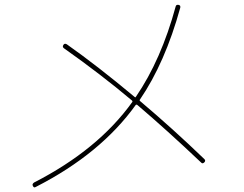

<svg xmlns="http://www.w3.org/2000/svg" viewBox="-20 -761 1040 817"><path d="M132.8 34.2Q124 40 120.1 30.3Q115.2 22.5 125 15.6Q397.5 -124 543 -327.1Q544.9 -330.1 542 -333Q407.2 -446.3 252 -555.7Q244.1 -561.5 250 -570.3Q254.9 -578.1 264.6 -572.3Q393.6 -481.4 552.7 -348.6Q556.6 -344.7 558.6 -349.6Q666 -506.8 727.5 -733.4Q729.5 -742.2 740.2 -740.2Q749 -738.3 747.1 -728.5Q682.6 -494.1 575.2 -336.9Q572.3 -334 577.1 -330.1Q715.8 -212.9 849.6 -84Q856.4 -77.1 849.6 -70.3Q841.8 -62.5 835.9 -69.3Q689.5 -208 565.4 -313.5Q561.5 -317.4 557.6 -314.5Q408.2 -106.4 132.8 34.2Z"/></svg>

Font: Rounded-X Mgen+ 1mn thin
Style: Regular
Weight: 100
Designer: [Source Han Sans]
Ryoko NISHIZUKA  (kana & ideographs); Paul D. Hunt (Latin, Greek & Cyrillic); Wenlong ZHANG  (bopomofo
Version: Version 1.059.20150602